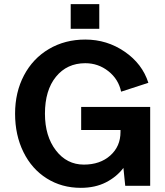

<svg xmlns="http://www.w3.org/2000/svg" viewBox="-20 -902 801 932"><path d="M394 -710Q499.5 -710 585.2 -651.1Q670.9 -592.3 700.2 -500L567.9 -457Q555.2 -517.6 506.1 -556.4Q457 -595.2 394 -595.2Q305.2 -595.2 251.7 -529.5Q198.2 -463.9 198.2 -350.1Q198.2 -241.2 251.2 -172.1Q304.2 -103 387.2 -103Q465.8 -103 515.4 -147.2Q564.9 -191.4 564.9 -261.2V-271H374V-382.8H709V0H587.9L579.1 -86.9Q546.4 -43.5 494.1 -16.8Q441.9 9.8 372.1 9.8Q279.8 9.8 207 -35.9Q134.3 -81.5 93.8 -163.8Q53.2 -246.1 53.2 -350.1Q53.2 -454.1 96.4 -536.1Q139.6 -618.2 217.5 -664.1Q295.4 -710 394 -710ZM461.9 -762.2H323.2V-881.8H461.9Z"/></svg>

Font: LT Superior
Style: Bold
Weight: 400
Designer: Daniel Lyons
Foundry: LyonsType
Version: Version 1.000